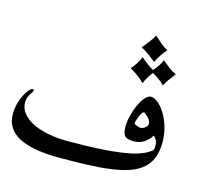

<svg xmlns="http://www.w3.org/2000/svg" viewBox="-103 -873 1052 959"><g transform="rotate(15 423.5 -393.5)"><path d="M758.8 -243.2Q758.8 -196.3 745.4 -162.6Q731.9 -128.9 704.8 -105.7Q677.7 -82.5 637.5 -68.8Q597.2 -55.2 543.5 -47.9Q489.7 -40.5 423.1 -38.3Q356.4 -36.1 276.4 -36.1Q244.1 -36.1 210.9 -38.6Q177.7 -41 147 -47.4Q116.2 -53.7 89.4 -64.5Q62.5 -75.2 42.7 -92Q22.9 -108.9 11.5 -132.3Q0 -155.8 0 -187Q0 -217.8 7.8 -244.6Q15.6 -271.5 26.1 -291.3Q36.6 -311 47.4 -322.3Q58.1 -333.5 64 -333.5Q70.3 -333.5 70.3 -326.7Q70.3 -322.8 67.4 -318.4Q54.7 -301.3 49.3 -288.1Q43.9 -274.9 43.9 -259.3Q43.9 -228.5 63.7 -203.9Q83.5 -179.2 117.7 -162.1Q151.9 -145 198 -136Q244.1 -127 296.4 -127Q389.6 -127 457.5 -130.6Q525.4 -134.3 573.7 -141.1Q622.1 -147.9 653.3 -157.7Q684.6 -167.5 704.1 -179.7Q713.4 -185.1 718.3 -188.5Q723.1 -191.9 725.6 -195.8Q728 -199.7 728.5 -205.1Q729 -210.4 729 -218.8Q729 -237.3 722.4 -247.8Q715.8 -258.3 708 -265.1Q693.4 -241.7 671.1 -226.6Q648.9 -211.4 616.7 -211.4Q600.6 -211.4 589.6 -214.4Q578.6 -217.3 572 -224.4Q565.4 -231.4 562.5 -243.9Q559.6 -256.3 559.6 -275.4Q559.6 -290.5 563 -309.1Q566.4 -327.6 572.3 -346.9Q578.1 -366.2 586.2 -384.5Q594.2 -402.8 603.8 -417.2Q613.3 -431.6 624 -440.4Q634.8 -449.2 645.5 -449.2Q661.1 -449.2 680.7 -433.8Q700.2 -418.5 717.5 -390.9Q734.9 -363.3 746.8 -325.7Q758.8 -288.1 758.8 -243.2ZM585.9 -503.4Q568.8 -520.5 550.3 -534.2Q531.7 -547.9 509.8 -560.5Q538.1 -593.3 553.7 -628.9Q569.3 -614.7 585.9 -602.3Q602.5 -589.8 619.6 -580.6Q631.8 -594.2 642.1 -609.4Q652.3 -624.5 659.7 -641.6Q676.8 -627.4 694.8 -613Q712.9 -598.6 734.9 -588.9Q721.2 -571.8 708.7 -554.4Q696.3 -537.1 687 -518.6Q674.3 -532.2 658 -544.2Q641.6 -556.2 623 -565.9Q611.8 -551.8 602.3 -536.1Q592.8 -520.5 585.9 -503.4ZM614.7 -620.6Q596.2 -635.3 576.9 -649.7Q557.6 -664.1 535.6 -675.3Q549.8 -692.4 564.7 -711.4Q579.6 -730.5 590.3 -751Q607.4 -735.4 625 -720Q642.6 -704.6 663.1 -694.3Q632.8 -660.2 614.7 -620.6ZM669.4 -316.4Q669.4 -324.7 664.1 -333.5Q658.7 -342.3 651.6 -349.1Q644.5 -356 638.2 -360.4Q631.8 -364.7 629.9 -364.7Q627 -364.7 621.8 -357.7Q616.7 -350.6 612.1 -340.3Q607.4 -330.1 603.8 -318.8Q600.1 -307.6 600.1 -299.3Q600.1 -297.9 603.5 -295.4Q606.9 -293 612.1 -290.8Q617.2 -288.6 622.8 -286.9Q628.4 -285.2 632.3 -285.2Q638.2 -285.2 644.8 -287.6Q651.4 -290 657 -294.4Q662.6 -298.8 666 -304.4Q669.4 -310.1 669.4 -316.4Z"/></g></svg>

Font: HM XNiloofar
Style: Regular
Weight: 400
Designer: Hossein Movahhedian
Version: Version 2.8, 2015